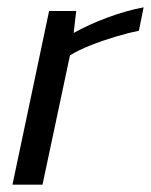

<svg xmlns="http://www.w3.org/2000/svg" viewBox="-20 -504 412 524"><path d="M14 0 114 -474H188L181 -414Q222 -437 273 -456Q324 -475 372 -484L359 -420Q329 -414 294 -403.5Q259 -393 226.5 -380Q194 -367 171 -353L96 0Z"/></svg>

Font: Kanit Light
Style: Italic
Weight: 300
Italic angle: -12°
Designer: Katatrad Team
Foundry: CadsonDemak
Version: Version 2.000; ttfautohint (v1.8.3)